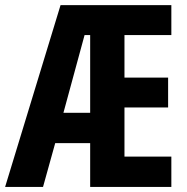

<svg xmlns="http://www.w3.org/2000/svg" viewBox="-23 -734 735 754"><path d="M649.9 0H331.1V-171.9H193.8L146 0H-2.9L214.8 -713.9H649.9V-596.2H465.8V-429.2H637.2V-312H465.8V-119.1H649.9ZM226.1 -291H331.1V-596.2H309.1Z"/></svg>

Font: Open Sans Condensed
Style: Bold
Weight: 700
Width: 3
Designer: Monotype Design Team
Foundry: Monotype Imaging Inc.
Version: Version 3.003; ttfautohint (v1.8.4)